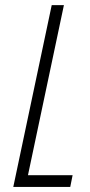

<svg xmlns="http://www.w3.org/2000/svg" viewBox="-20 -734 352 754"><path d="M183.1 -713.9H231L89.8 -45.9H265.1L255.9 0H32.2Z"/></svg>

Font: Open Sans Hebrew Condensed Light
Style: Italic
Weight: 300
Width: 3
Italic angle: -12°
Foundry: Ascender Corporation, Yanek Iontef
Version: Version 2.001;PS 002.001;hotconv 1.0.70;makeotf.lib2.5.58329